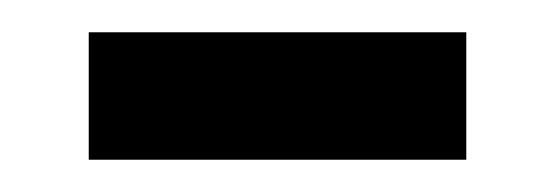

<svg xmlns="http://www.w3.org/2000/svg" viewBox="-20 -328 344 119"><path d="M35 -229V-308H269V-229Z"/></svg>

Font: Noto Sans Thai Looped SemiCond
Style: Regular
Weight: 400
Width: 4
Designer: Sasikarn Vongin, Ben Mitchell
Foundry: The Fontpad Ltd
Version: Version 1.001